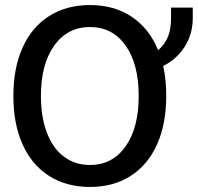

<svg xmlns="http://www.w3.org/2000/svg" viewBox="-20 -730 783 760"><path d="M743 -700V-658Q743 -595 711 -545Q679 -495 626 -469Q638 -415 638 -350Q638 -239 601.5 -158Q565 -77 497 -33.5Q429 10 336 10Q243 10 174.5 -33.5Q106 -77 69.5 -158Q33 -239 33 -350Q33 -461 69.5 -542Q106 -623 174.5 -666.5Q243 -710 336 -710Q432 -710 501.5 -663.5Q571 -617 606 -531Q633 -555 645 -585Q657 -615 657 -658V-700ZM529 -350Q529 -477 477 -550Q425 -623 336 -623Q247 -623 194.5 -549.5Q142 -476 142 -350Q142 -267 165.5 -205Q189 -143 233 -110Q277 -77 336 -77Q425 -77 477 -150.5Q529 -224 529 -350Z"/></svg>

Font: Sarabun Medium
Style: Regular
Weight: 500
Designer: Suppakit Chalermlarp | Katatrad Co.,Ltd.
Foundry: Cadson Demak Co.,Ltd.
Version: Version 1.000; ttfautohint (v1.6)